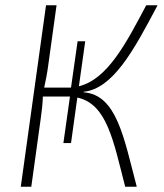

<svg xmlns="http://www.w3.org/2000/svg" viewBox="-20 -710 622 730"><path d="M298 -359V-361C409 -373 487 -515 579 -690H536C461 -549 390 -409 280 -382L304 -553H275L250 -377H245H148C154 -405 159 -429 163 -459L195 -690H155L59 0H99L135 -260C139 -288 142 -314 143 -343H237H246L221 -166H250L274 -339C387 -315 411 -174 456 0H500C451 -186 424 -350 298 -359Z"/></svg>

Font: Exo 2 Extra Light
Style: Italic
Weight: 250
Italic angle: -8°
Designer: Natanael Gama
Version: Version 1.001;PS 001.001;hotconv 1.0.88;makeotf.lib2.5.64775